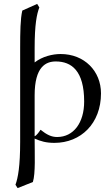

<svg xmlns="http://www.w3.org/2000/svg" viewBox="-20 -718 568 981"><path d="M410 -199C410 -91 356 -18 272 -18C243 -18 220 -29 187 -55C182 -47 167 -25 157 -22V-182V-231C157 -377 214 -404 265 -404C345 -404 410 -357 410 -199ZM148 212C162 167 157 70 157 -10C188 4 216 12 258 12C393 12 496 -87 496 -241C496 -355 411 -442 290 -442C249 -442 197 -430 157 -399V-471C157 -595 168 -646 181 -680L170 -698L94 -664C84 -622 83 -556 83 -471V-190V-189V7C83 131 72 191 59 226L70 243Z"/></svg>

Font: Linux Libertine O C
Style: Regular
Weight: 400
Designer: Philipp H. Poll
Foundry: Philipp H. Poll
Version: Version 4.0.3